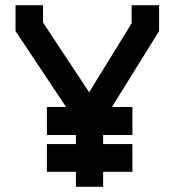

<svg xmlns="http://www.w3.org/2000/svg" viewBox="-20 -721 674 741"><path d="M412 -308H491V-200H378V-165H491V-58H378V0H273V-58H161V-165H273V-200H161V-308H235L40 -601V-701H146V-634L324 -365L488 -631V-701H594V-601Z"/></svg>

Font: Turret Road ExtraBold
Style: Regular
Weight: 800
Designer: Noponies
Foundry: Noponies
Version: Version 1.001; ttfautohint (v1.8)